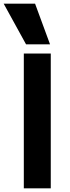

<svg xmlns="http://www.w3.org/2000/svg" viewBox="-44 -1020 379 1040"><path d="M85 0V-730H231V0ZM97 -780 -24 -1000H146L227 -780Z"/></svg>

Font: M PLUS 1 Thin
Style: Bold
Weight: 700
Version: Version 1.001